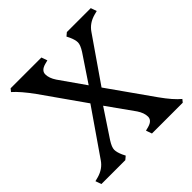

<svg xmlns="http://www.w3.org/2000/svg" viewBox="-183 -882 1045 1045"><g transform="rotate(-45 340.0 -359.0)"><path d="M456 -583Q477 -616 477 -635.5Q477 -655 464 -684L455 -702L474 -718H658L670 -684L647 -678Q596 -664 569 -624L394 -371L574 -116Q623 -47 661 -16L648 0H411L399 -34L422 -40Q461 -51 461 -80Q461 -109 439 -142L330 -295L224 -135Q203 -102 203 -82.5Q203 -63 216 -34L225 -16L206 0H22L10 -34L33 -40Q84 -54 111 -94L290 -353L119 -596Q67 -668 28 -702L41 -718H278L290 -684L267 -678Q228 -667 228 -638Q228 -609 250 -576L353 -429Z"/></g></svg>

Font: Gabriela
Style: Regular
Weight: 400
Designer: Eduardo Rodriguez Tunni
Foundry: Eduardo Rodriguez Tunni
Version: Version 1.003